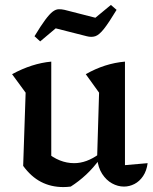

<svg xmlns="http://www.w3.org/2000/svg" viewBox="-20 -750 622 779"><path d="M487 -80 579 -88Q575 -57 560.5 -35.5Q546 -14 525.5 -3.5Q505 7 483 7Q458 7 434.5 -6Q411 -19 394.5 -44.5Q378 -70 374 -108L382 -374L328 -449Q405 -493 487 -500ZM267 7Q259 8 251.5 8.5Q244 9 237 9Q187 9 146.5 -12Q106 -33 74 -77L168 -133Q221 -88 281 -88Q331 -88 382 -125L385 -105Q359 -69 329.5 -41.5Q300 -14 267 7ZM74 -77 84 -374 29 -449Q110 -493 188 -500V-91ZM143 -582 120 -603Q146 -646 163.5 -669.5Q181 -693 193.5 -702.5Q206 -712 217.5 -712.5Q229 -713 242 -710L367 -678L430 -730L453 -710Q421 -657 401.5 -632.5Q382 -608 366.5 -603Q351 -598 332 -603L206 -635Z"/></svg>

Font: Piazzolla 24pt SemiBold
Style: Regular
Weight: 600
Designer: Juan Pablo del Peral
Foundry: Huerta Tipografica
Version: Version 2.005